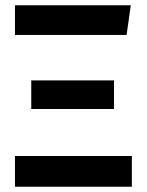

<svg xmlns="http://www.w3.org/2000/svg" viewBox="-20 -711 558 731"><path d="M37 -691V-578H462L478 -691ZM99 -405V-296H414V-405ZM37 -117V0H482V-117Z"/></svg>

Font: Fira Sans Medium
Style: Regular
Weight: 500
Designer: Carrois Corporate & Edenspiekermann AG
Foundry: Carrois Corporate GbR & Edenspiekermann AG
Version: Version 4.203